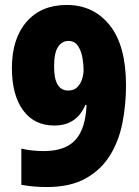

<svg xmlns="http://www.w3.org/2000/svg" viewBox="-20 -744 559 774"><path d="M169 10Q114 10 66 1V-145Q107 -135 157 -135Q243 -135 284 -180Q325 -225 329 -321H324Q289 -238 199 -238Q118 -238 73 -299.5Q28 -361 28 -470Q28 -588 87 -656Q146 -724 249 -724Q357 -724 422.5 -642Q488 -560 488 -399Q488 -322 473.5 -248.5Q459 -175 423 -117Q387 -59 325 -24.5Q263 10 169 10ZM255 -379Q278 -379 291.5 -392.5Q305 -406 311 -425.5Q317 -445 317 -463Q317 -483 312.5 -510.5Q308 -538 294.5 -558.5Q281 -579 256 -579Q230 -579 214 -555Q198 -531 198 -475Q198 -379 255 -379Z"/></svg>

Font: Noto Sans Tamil Condensed Black
Style: Regular
Weight: 900
Width: 3
Designer: Jelle Bosma - Monotype Design Team
Foundry: Monotype Imaging Inc.
Version: Version 2.004; ttfautohint (v1.8.4.7-5d5b)